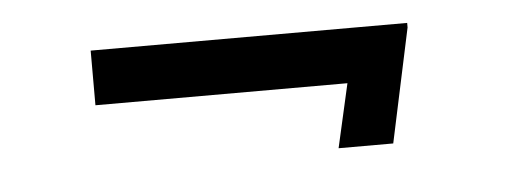

<svg xmlns="http://www.w3.org/2000/svg" viewBox="-27 -434 667 252"><g transform="rotate(-5 306.0 -308.0)"><path d="M411 -230 430 -314H98V-386H515V-380L483 -230Z"/></g></svg>

Font: Space Mono
Style: Italic
Weight: 400
Italic angle: -12°
Monospace: yes
Designer: Colophon Foundry + Benjamin Critton
Foundry: Colophon Foundry & Benjamin Critton
Version: Version 1.003; ttfautohint (v1.8.4.7-5d5b)